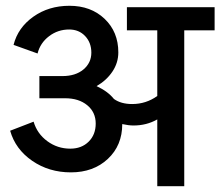

<svg xmlns="http://www.w3.org/2000/svg" viewBox="-20 -643 762 664"><path d="M523.9 1V-230Q486.8 -209 441.9 -209Q424.8 -209 402.8 -213.9Q402.8 -140.1 353 -93.5Q303.2 -46.9 225.1 -46.9Q149.4 -46.9 91.3 -86.9Q33.2 -127 15.1 -190.9L96.2 -222.2Q108.4 -180.7 143.6 -154.8Q178.7 -128.9 223.1 -128.9Q262.2 -128.9 286.6 -153.1Q311 -177.2 311 -215.8Q311 -254.9 281.7 -279.1Q252.4 -303.2 205.1 -303.2H116.2V-379.9H195.8Q241.2 -379.9 268.6 -402.8Q295.9 -425.8 295.9 -460.9Q295.9 -495.6 274.4 -518.3Q252.9 -541 219.2 -541Q180.2 -541 149.7 -517.8Q119.1 -494.6 109.9 -458L26.9 -487.8Q42 -547.4 95.2 -585.2Q148.4 -623 220.2 -623Q294.4 -623 341.8 -577.9Q389.2 -532.7 389.2 -461.9Q389.2 -425.8 368.7 -395.3Q348.1 -364.7 314 -345.2Q353.5 -326.7 374 -300.8Q398.4 -283.2 437 -283.2Q484.9 -283.2 523.9 -311V-538.1H418.9V-618.2H722.2V-538.1H617.2V1Z"/></svg>

Font: LT Superior Med
Style: Regular
Weight: 500
Designer: Daniel Lyons
Foundry: LyonsType
Version: Version 1.000